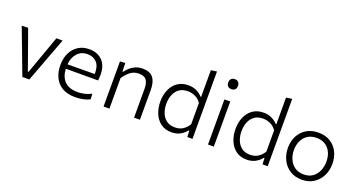

<svg xmlns="http://www.w3.org/2000/svg" viewBox="-46 -1357 3678 1984"><g transform="rotate(20 1793.0 -365.0)"><path d="M214.5 0Q197 -46.5 179 -94.2Q161 -142 144 -187L111 -275Q90 -329.5 69 -385.2Q48 -441 27.5 -495.5L97 -498Q120.5 -432.5 143.5 -368Q166.5 -303.5 190 -237.5L249 -71.5H257L316.5 -238Q340 -304 363 -368Q385.5 -432 408.5 -495.5H477Q456.5 -440.5 435.5 -384.8Q414.5 -329 393.5 -274L360.5 -185Q343 -138.5 326 -93Q308.5 -47 291 0Z M797.5 10Q710.5 10 653.8 -23.8Q597 -57.5 569.2 -116.5Q541.5 -175.5 541.5 -251Q541.5 -325.5 569.2 -383Q597 -440.5 647.8 -473.5Q698.5 -506.5 768 -506.5Q860 -506.5 913.2 -451.8Q966.5 -397 966.5 -295.5Q966.5 -259.5 962.5 -233.5H607.5Q611.5 -147.5 659.2 -97.8Q707 -48 802.5 -48Q839 -48 878.8 -56.8Q918.5 -65.5 953.5 -85L957 -24.5Q928.5 -8.5 886.8 0.8Q845 10 797.5 10ZM769 -452Q698.5 -452 656.5 -404.5Q614.5 -357 608 -282L907 -284Q907 -290 907 -296.5Q907 -374 868.8 -413Q830.5 -452 769 -452Z M1107.5 0V-495.5L1165 -499.5L1167 -406.5H1175Q1190.5 -428.5 1215.5 -451.8Q1240.5 -475 1275.5 -490.8Q1310.5 -506.5 1355.5 -506.5Q1436 -506.5 1471.8 -460.8Q1507.5 -415 1507.5 -329V0H1443V-315Q1443 -379 1420 -411.8Q1397 -444.5 1336.5 -444.5Q1281 -444.5 1241 -412.5Q1201 -380.5 1172 -335.5V0Z M1856 10.5Q1784.5 10.5 1736.8 -25.5Q1689 -61.5 1665 -120.8Q1641 -180 1641 -249.5Q1641 -323 1666.8 -381.2Q1692.5 -439.5 1741 -473Q1789.5 -506.5 1858 -506.5Q1911 -506.5 1951.2 -486Q1991.5 -465.5 2013 -439H2021V-731.5L2085.5 -741V0H2028.5L2025.5 -68.5H2018.5Q1988 -30.5 1948 -10Q1908 10.5 1856 10.5ZM1872.5 -49Q1923 -49 1959.2 -72.2Q1995.5 -95.5 2021 -137V-371Q1995.5 -409 1956.5 -427.8Q1917.5 -446.5 1874 -446.5Q1817 -446.5 1780 -419.8Q1743 -393 1725 -348.2Q1707 -303.5 1707 -249Q1707 -197 1724.2 -151.2Q1741.5 -105.5 1778 -77.2Q1814.5 -49 1872.5 -49Z M2256 0V-495.5L2320 -497.5V0ZM2286 -620Q2263 -620 2248.2 -633.5Q2233.5 -647 2233.5 -675Q2233.5 -702.5 2248.2 -716.2Q2263 -730 2287 -730Q2311 -730 2325.5 -715.8Q2340 -701.5 2340 -675Q2340 -647 2325.5 -633.5Q2311 -620 2286 -620Z M2683 10.5Q2611.5 10.5 2563.8 -25.5Q2516 -61.5 2492 -120.8Q2468 -180 2468 -249.5Q2468 -323 2493.8 -381.2Q2519.5 -439.5 2568 -473Q2616.5 -506.5 2685 -506.5Q2738 -506.5 2778.2 -486Q2818.5 -465.5 2840 -439H2848V-731.5L2912.5 -741V0H2855.5L2852.5 -68.5H2845.5Q2815 -30.5 2775 -10Q2735 10.5 2683 10.5ZM2699.5 -49Q2750 -49 2786.2 -72.2Q2822.5 -95.5 2848 -137V-371Q2822.5 -409 2783.5 -427.8Q2744.5 -446.5 2701 -446.5Q2644 -446.5 2607 -419.8Q2570 -393 2552 -348.2Q2534 -303.5 2534 -249Q2534 -197 2551.2 -151.2Q2568.5 -105.5 2605 -77.2Q2641.5 -49 2699.5 -49Z M3290 10.5Q3210.5 10.5 3155.5 -26Q3100.5 -62.5 3072 -122.2Q3043.5 -182 3043.5 -251Q3043.5 -325 3073.8 -382.8Q3104 -440.5 3159.2 -473.5Q3214.5 -506.5 3289 -506.5Q3365.5 -506.5 3420 -472.8Q3474.5 -439 3503.5 -381.2Q3532.5 -323.5 3532.5 -251Q3532.5 -177.5 3502.8 -118.5Q3473 -59.5 3418.5 -24.5Q3364 10.5 3290 10.5ZM3289.5 -47.5Q3349 -47.5 3388.2 -76.5Q3427.5 -105.5 3447 -152Q3466.5 -198.5 3466.5 -251Q3466.5 -340 3418.8 -394.2Q3371 -448.5 3289.5 -448.5Q3231 -448.5 3190.8 -422Q3150.5 -395.5 3130 -350.8Q3109.5 -306 3109.5 -251Q3109.5 -198.5 3129.5 -152Q3149.5 -105.5 3189.5 -76.5Q3229.5 -47.5 3289.5 -47.5Z"/></g></svg>

Font: Heraclito Light
Style: Regular
Weight: 300
Designer: Kostas Bartsokas (font) & Cristiano Sobral (main changes)
Foundry: Kostas Bartsokas (font) & Cristiano Sobral (main changes)
Version: Version 1.00;July 8, 2020;FontCreator 13.0.0.2655 64-bit